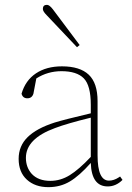

<svg xmlns="http://www.w3.org/2000/svg" viewBox="-20 -758 545 793"><path d="M298 -563 173 -695Q157 -711 157 -721Q157 -738 174 -738Q184 -738 198 -720L309 -572ZM355 -110V-272Q257 -248 207 -229Q87 -185 87 -106Q87 -67 111 -40Q138 -11 188 -11Q230 -11 268 -34.5Q306 -58 355 -110ZM476 -29 486 -15Q459 12 425 12Q358 12 355 -85Q308 -32 268.5 -8.5Q229 15 180 15Q125 15 91 -16Q57 -47 57 -102Q57 -155 94 -191.5Q131 -228 206 -252Q245 -264 355 -290V-325Q355 -405 326 -434.5Q297 -464 234 -464Q177 -464 130 -434L118 -371Q112 -352 93 -352Q74 -352 69 -371Q85 -426 128.5 -455Q172 -484 236 -484Q310 -484 346.5 -449.5Q383 -415 383 -340V-116Q383 -12 430 -12Q450 -12 470 -25Z"/></svg>

Font: TypoPRO Source Serif Pro
Style: Regular
Weight: 200
Designer: Frank Grießhammer
Foundry: Adobe Systems Incorporated
Version: Version 1.017;PS (version unavailable);hotconv 1.0.79;makeot